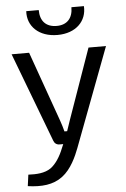

<svg xmlns="http://www.w3.org/2000/svg" viewBox="-60 -746 653 995"><g transform="rotate(-5 266.0 -248.5)"><path d="M350 -703C350 -645 319 -613 266 -613C211 -613 180 -645 180 -703H115C110 -625 169 -566 266 -566C362 -566 420 -625 415 -703ZM511 -487H420L292 -124C286 -106 279 -85 272 -65H258C253 -85 247 -104 240 -124L111 -487H20L196 -22C201 -8 212 0 227 0H246L237 21C221 62 197 100 169 120C137 142 94 144 52 142L44 201C115 211 176 206 225 169C273 133 301 69 317 27Z"/></g></svg>

Font: SnT
Style: Regular
Weight: 400
Designer: Natanael Gama
Version: Version 1.001;PS 001.001;hotconv 1.0.70;makeotf.lib2.5.58329